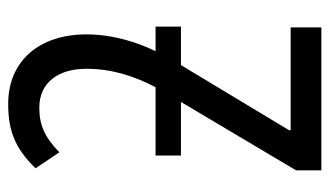

<svg xmlns="http://www.w3.org/2000/svg" viewBox="-188 -617 805 469"><g transform="rotate(-90 214.5 -382.5)"><path d="M195 -765C131 -765 87 -749 38 -698L77 -640C114 -676 144 -689 186 -689C247 -689 281 -643 281 -574C281 -510 262 -455 236 -405H69V-343H200L33 -62V0H382V-75H131V-79L290 -343H384V-405H324C343 -444 365 -505 365 -574C365 -687 302 -765 195 -765Z"/></g></svg>

Font: Noto Sans UI Condensed
Style: Regular
Weight: 400
Width: 3
Designer: Monotype Design Team
Foundry: Monotype Imaging Inc.
Version: Version 1.901